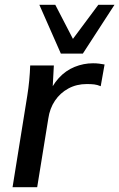

<svg xmlns="http://www.w3.org/2000/svg" viewBox="-20 -775 494 795"><path d="M32 0 93 -379Q98 -410 101 -441.5Q104 -473 105 -504H203L196 -374H177Q195 -421 223.5 -452Q252 -483 289 -498Q326 -513 365 -513Q379 -513 390.5 -511.5Q402 -510 413 -508L397 -418Q383 -424 370 -425.5Q357 -427 339 -427Q297 -427 263 -408.5Q229 -390 207.5 -358Q186 -326 180 -284L134 0ZM232 -553 143 -755H209L282 -614L387 -755H454L323 -553Z"/></svg>

Font: Mulish ExtraLight SemiBold
Style: Italic
Weight: 600
Italic angle: -9°
Version: Version 3.603